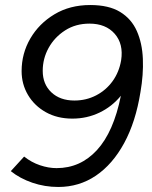

<svg xmlns="http://www.w3.org/2000/svg" viewBox="-20 -732 606 764"><path d="M339 -712Q413 -712 458 -684.5Q503 -657 524.5 -608.5Q546 -560 548.5 -497.5Q551 -435 539 -366Q520 -247 474 -162.5Q428 -78 361.5 -33Q295 12 212 12Q158 12 108.5 -5Q59 -22 23 -51L76 -109Q105 -86 139 -74.5Q173 -63 205 -63Q300 -63 366 -135Q432 -207 461 -351Q426 -308 376 -284Q326 -260 268 -260Q208 -260 162.5 -285.5Q117 -311 91.5 -354Q66 -397 66 -449Q66 -519 100.5 -578.5Q135 -638 196.5 -675Q258 -712 339 -712ZM336 -638Q281 -638 239 -611Q197 -584 173.5 -541.5Q150 -499 150 -450Q150 -397 184.5 -364.5Q219 -332 276 -332Q323 -332 362.5 -352.5Q402 -373 428 -409Q454 -445 462 -492Q472 -557 436.5 -597.5Q401 -638 336 -638Z"/></svg>

Font: Figtree
Style: Italic
Weight: 400
Italic angle: -9.5°
Foundry: Erik Kennedy
Version: Version 2.001; ttfautohint (v1.8.4.7-5d5b);gftools[0.9.27]